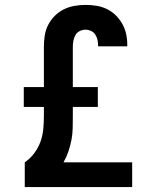

<svg xmlns="http://www.w3.org/2000/svg" viewBox="-20 -763 640 783"><path d="M81 0V-101Q103 -116 119.5 -138Q136 -160 145 -185Q154 -210 156.5 -237Q159 -264 159 -291V-327H77V-408H159V-573Q159 -596 162.5 -618.5Q166 -641 176.5 -661.5Q187 -682 203.5 -698.5Q220 -715 240.5 -725Q261 -735 283.5 -739Q306 -743 329 -743Q351 -743 373 -739.5Q395 -736 415 -726.5Q435 -717 451 -701.5Q467 -686 478 -667Q489 -648 494 -626Q499 -604 499 -582V-574H380V-577Q380 -589 377.5 -600.5Q375 -612 368.5 -622Q362 -632 351 -637Q340 -642 329 -642Q317 -642 305.5 -636.5Q294 -631 288 -620.5Q282 -610 279.5 -598Q277 -586 277 -573V-408H379V-327H277V-291Q277 -266 276.5 -241.5Q276 -217 271.5 -193Q267 -169 259 -145.5Q251 -122 239 -101H519V0Z"/></svg>

Font: Iosevka Extended
Style: Bold
Weight: 700
Width: 7
Monospace: yes
Designer: Belleve Invis
Foundry: Belleve Invis
Version: Version 32.5.0; ttfautohint (v1.8.4)